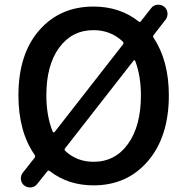

<svg xmlns="http://www.w3.org/2000/svg" viewBox="-20 -778 794 819"><path d="M556.6 -518.6Q555.7 -520.5 553.2 -521Q550.8 -521.5 549.8 -519.5L257.8 -145.5Q252.9 -139.6 257.8 -134.8Q307.6 -87.9 378.9 -87.9Q471.7 -87.9 526.4 -164.6Q581.1 -241.2 581.1 -371.1Q581.1 -454.1 556.6 -518.6ZM205.1 -215.8Q206.1 -213.9 208.5 -213.4Q210.9 -212.9 212.9 -214.8L504.9 -588.9Q508.8 -594.7 503.9 -600.6Q452.1 -649.4 378.9 -649.4Q287.1 -649.4 232.4 -574.7Q177.7 -500 177.7 -371.1Q177.7 -283.2 205.1 -215.8ZM679.7 -750Q692.4 -740.2 694.3 -724.1Q696.3 -708 686.5 -694.3L635.7 -628.9Q630.9 -623 634.8 -617.2Q700.2 -519.5 700.2 -371.1Q700.2 -195.3 611.3 -91.3Q522.5 12.7 378.9 12.7Q270.5 12.7 191.4 -48.8Q185.5 -52.7 181.6 -46.9L138.7 6.8Q128.9 19.5 113.3 21.5Q110.4 21.5 107.4 21.5Q94.7 21.5 84 13.7Q71.3 3.9 69.3 -12.2Q67.4 -28.3 77.1 -41L127.9 -105.5Q131.8 -111.3 127.9 -117.2Q58.6 -216.8 58.6 -371.1Q58.6 -546.9 147 -648.4Q235.4 -750 378.9 -750Q491.2 -750 571.3 -686.5Q577.1 -681.6 581.1 -687.5L624 -742.2Q633.8 -755.9 650.4 -757.8Q653.3 -757.8 656.2 -757.8Q668.9 -757.8 679.7 -750Z"/></svg>

Font: Gen Jyuu Gothic Medium
Style: Regular
Weight: 500
Designer: [Source Han Sans]
Ryoko NISHIZUKA  (kana & ideographs); Paul D. Hunt (Latin, Greek & Cyrillic); Wenlong ZHANG  (bopomofo
Version: Version 1.002.20150607